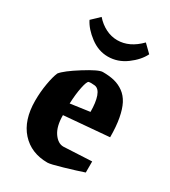

<svg xmlns="http://www.w3.org/2000/svg" viewBox="-173 -772 774 872"><g transform="rotate(30 214.5 -336.0)"><path d="M212.9 -542Q163.6 -542 120.4 -574.5Q77.1 -606.9 58.1 -645L99.1 -684.1Q122.1 -657.7 151.6 -642.8Q181.2 -627.9 212.9 -627.9Q276.4 -627.9 331.1 -684.1L371.1 -645Q352.1 -606.4 308.3 -574.2Q264.6 -542 212.9 -542ZM216.8 12.2Q130.9 12.2 79.3 -44.9Q27.8 -102.1 27.8 -204.1Q27.8 -250 35.4 -293.7Q43 -337.4 53.2 -360.8Q72.3 -385.3 139.9 -427.7Q207.5 -470.2 229 -470.2Q264.2 -470.2 290.5 -463.6Q316.9 -457 339.4 -440.7Q361.8 -424.3 376 -397.2Q390.1 -370.1 397.9 -328.4Q405.8 -286.6 405.8 -230L169.9 -210Q169.9 -151.4 192.1 -119.1Q214.4 -86.9 243.2 -86.9L390.1 -94.2V-36.1Q351.6 -22.9 291.5 -5.4Q231.4 12.2 216.8 12.2ZM169.9 -271 271 -285.2Q271 -334.5 260.3 -365Q249.5 -395.5 228 -398.9Q206.5 -401.4 195.8 -398.9Q187.5 -396 179.7 -358.6Q171.9 -321.3 169.9 -271Z"/></g></svg>

Font: Grenze
Style: Bold
Weight: 700
Designer: Renata Polastri
Foundry: Omnibus-Type
Version: Version 1.002;PS 001.002;hotconv 1.0.88;makeotf.lib2.5.64775